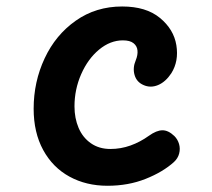

<svg xmlns="http://www.w3.org/2000/svg" viewBox="-20 -567 660 598"><path d="M84.8 -228.4Q84.8 -312.1 119 -385.2Q153.1 -458.3 215.9 -502.5Q278.7 -546.8 360.6 -546.8Q435 -546.8 478.1 -511.2Q521.2 -475.8 529.3 -426.2Q537.3 -376.6 513.7 -339Q495.8 -311.8 472.2 -302Q448.8 -292.3 426.8 -302.2Q405.4 -311.5 399.1 -333.6Q392.8 -355.8 402.8 -379.2Q409.6 -395.8 408.2 -409.8Q406.9 -423.8 395.8 -432.5Q384.8 -441.3 362.8 -441.3Q323.4 -441.3 288.6 -412.5Q253.8 -383.6 232.9 -336.1Q212 -288.6 212 -235.6Q212 -198.9 224.8 -168.7Q237.7 -138.5 263.1 -120.8Q288.6 -103 323.9 -103Q356.2 -103 386.4 -113.8Q416.6 -124.6 443.7 -144.1Q467.5 -161.1 485.8 -161.2Q504.2 -161.4 523.1 -143.3Q533.5 -132.9 537.7 -118.4Q541.9 -103.8 538 -88.8Q534.2 -73.8 521.6 -62.2Q487.4 -31.3 433.6 -9.9Q379.8 11.6 314.8 11.6Q248.5 11.6 196.4 -16.9Q144.2 -45.4 114.5 -99.8Q84.8 -154.2 84.8 -228.4Z"/></svg>

Font: Monaspace Radon Var
Style: Regular
Weight: 400
Designer: Riley Cran and the Lettermatic Team
Version: Version 1.000 (Monaspace Radon Var)